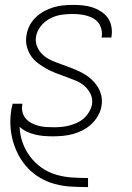

<svg xmlns="http://www.w3.org/2000/svg" viewBox="-20 -548 540 783"><path d="M338 215Q304 215 270 213Q236 211 204 202.5Q172 194 144 177.5Q116 161 94.5 138.5Q73 116 57.5 88Q42 60 33 28Q24 -4 22.5 -37.5Q21 -71 27 -106Q28 -111 29.5 -115.5Q31 -120 31 -125H71V-121Q68 -105 72 -90Q76 -75 85.5 -64Q95 -53 108.5 -46Q122 -39 137 -35Q152 -31 168 -30Q184 -29 200 -29Q216 -29 231.5 -30.5Q247 -32 262.5 -36Q278 -40 293.5 -47Q309 -54 321.5 -65Q334 -76 343 -91Q352 -106 355 -121Q359 -144 349.5 -164Q340 -184 324.5 -197.5Q309 -211 288.5 -219.5Q268 -228 248 -235Q228 -242 207.5 -250Q187 -258 169 -268Q151 -278 134 -291Q117 -304 105.5 -321.5Q94 -339 89 -360.5Q84 -382 88 -404Q91 -424 100.5 -443Q110 -462 125.5 -477Q141 -492 159.5 -502Q178 -512 197.5 -518Q217 -524 237 -526Q257 -528 277 -528Q298 -528 318 -526Q338 -524 356.5 -518Q375 -512 391.5 -501.5Q408 -491 419 -476Q430 -461 434 -441Q438 -421 435 -401L434 -395H394L395 -399Q397 -414 393.5 -429Q390 -444 381.5 -455Q373 -466 360.5 -473Q348 -480 334 -484Q320 -488 304.5 -489.5Q289 -491 274 -491Q252 -491 229 -487.5Q206 -484 184 -472.5Q162 -461 146.5 -441.5Q131 -422 127 -399Q123 -377 132 -356.5Q141 -336 157 -322.5Q173 -309 192.5 -300.5Q212 -292 232.5 -285Q253 -278 273 -270Q293 -262 312 -252.5Q331 -243 347 -229.5Q363 -216 375 -199Q387 -182 392.5 -160.5Q398 -139 394 -116Q391 -96 380 -76.5Q369 -57 353 -42Q337 -27 317.5 -17Q298 -7 278 -1.5Q258 4 237 6Q216 8 196 8Q177 8 158.5 6.5Q140 5 122 0.5Q104 -4 88.5 -11.5Q73 -19 60 -31Q61 2 72 33Q83 64 102 89.5Q121 115 147 134Q173 153 204.5 163Q236 173 270 175.5Q304 178 338 178H339V215Z"/></svg>

Font: Iosevka Term Curly XLt Obl
Style: Regular
Weight: 200
Italic angle: -9°
Designer: Belleve Invis
Foundry: Belleve Invis
Version: Version 32.3.0